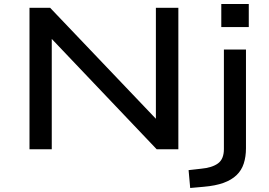

<svg xmlns="http://www.w3.org/2000/svg" viewBox="-20 -744 1342 957"><path d="M127 0V-705H230L758 -151H757V-705H869V0H761L238 -550V0ZM1083 -609V-724H1220V-609ZM928 193 920 104 982 97Q1037 92 1066.5 70.5Q1096 49 1096 -1V-497H1206V-5Q1206 37 1195 71Q1184 105 1159 129Q1134 153 1094 167.5Q1054 182 995 187Z"/></svg>

Font: Nunito Sans 7pt Expanded Medium
Style: Regular
Weight: 500
Width: 7
Designer: Vernon Adams
Foundry: Vernon Adams
Version: Version 3.101;gftools[0.9.27]